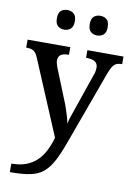

<svg xmlns="http://www.w3.org/2000/svg" viewBox="-104 -811 778 1116"><g transform="rotate(10 284.5 -253.0)"><path d="M35 190Q86 190 123 175.5Q160 161 186 135.5Q212 110 229.5 75Q247 40 259 -2L75 -439Q67 -460 57.5 -470.5Q48 -481 36.5 -485Q25 -489 6 -489H3V-536H255V-491H252Q223 -491 207.5 -480.5Q192 -470 192 -446Q192 -438 194.5 -428.5Q197 -419 201 -408L273 -229Q283 -206 291.5 -180.5Q300 -155 306.5 -133Q313 -111 315 -95Q321 -122 331.5 -151.5Q342 -181 350 -205L417 -400Q422 -411 424 -423.5Q426 -436 426 -444Q426 -469 409 -480Q392 -491 359 -491H356V-536H569V-491H566Q547 -491 534 -484.5Q521 -478 511 -461.5Q501 -445 490 -414L338 3Q312 76 288 122Q264 168 234 194Q204 220 159 230Q114 240 46 240H35ZM396 -630Q374 -630 358.5 -643Q343 -656 343 -688Q343 -721 358.5 -733.5Q374 -746 396 -746Q418 -746 433.5 -733.5Q449 -721 449 -688Q449 -656 433.5 -643Q418 -630 396 -630ZM202 -630Q180 -630 164.5 -643Q149 -656 149 -688Q149 -721 164.5 -733.5Q180 -746 202 -746Q223 -746 239 -733.5Q255 -721 255 -688Q255 -656 239 -643Q223 -630 202 -630Z"/></g></svg>

Font: Noto Serif Thai Medium
Style: Regular
Weight: 500
Version: Version 2.001